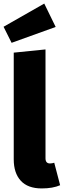

<svg xmlns="http://www.w3.org/2000/svg" viewBox="-32 -1038 357 1076"><path d="M202 18Q124 18 84.5 -25Q45 -68 45 -145V-743L223 -761V-151Q223 -122 248 -122Q260 -122 272 -126L305 0Q264 18 202 18ZM33 -798 -12 -888 216 -1018 280 -887Z"/></svg>

Font: Trujillo ExtraBold
Style: Regular
Weight: 800
Designer: Fira Sans original fonts by bBox Type GmbH, Carrois Corporate GbR, & Edenspiekermann AG / Changes by Cristiano Sobral
Foundry: Fira Sans original fonts by bBox Type GmbH, Carrois Corporate GbR, & Edenspiekermann AG / Changes by Cristiano Sobral
Version: Version 4.301;July 28, 2020;FontCreator 13.0.0.2655 64-bit